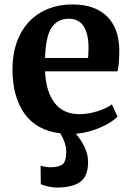

<svg xmlns="http://www.w3.org/2000/svg" viewBox="-20 -590 590 861"><path d="M305 -570Q405 -570 459 -517.5Q513 -465 515 -368Q515 -302 507 -270H182Q186 -179 225 -128.5Q264 -78 336 -78Q375 -78 416.5 -91Q458 -104 482 -122L507 -67Q482 -41 429.5 -18Q377 5 320 10Q341 33 358 67Q375 101 375 137Q375 200 340 225.5Q305 251 234 251Q217 251 196.5 246.5Q176 242 163 236L162 153Q171 156 184.5 158Q198 160 206 160Q244 160 260.5 147Q277 134 277 91Q277 53 251 8Q143 -5 89.5 -81Q36 -157 36 -278Q36 -368 69.5 -434Q103 -500 164 -535Q225 -570 305 -570ZM375 -330Q377 -358 377 -373Q377 -506 288 -506Q239 -506 212 -467Q185 -428 182 -330Z"/></svg>

Font: Koeln Type Serif
Style: Bold
Weight: 700
Designer: Eben Sorkin
Foundry: Eben Sorkin
Version: Version 2.002